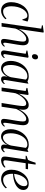

<svg xmlns="http://www.w3.org/2000/svg" viewBox="1407 -2264 868 3722"><g transform="rotate(90 1841.0 -403.0)"><path d="M187.5 9.5Q105 9.5 63.5 -45.2Q22 -100 22 -184.5Q22 -249.5 41 -310.5Q60 -371.5 95.5 -420Q131 -468.5 181.2 -497Q231.5 -525.5 293.5 -525.5Q319 -525.5 347.8 -519.8Q376.5 -514 398 -502.5L368.5 -401.5L357 -403Q346 -442 336.2 -462.8Q326.5 -483.5 314.5 -491.2Q302.5 -499 283 -499Q247 -499 214.2 -475.2Q181.5 -451.5 156 -409Q130.5 -366.5 116 -309.8Q101.5 -253 101.5 -186.5Q101.5 -146.5 111 -110.5Q120.5 -74.5 142 -52Q163.5 -29.5 199.5 -29.5Q227 -29.5 250.8 -37Q274.5 -44.5 296.8 -59Q319 -73.5 342 -95L352 -74Q334 -51.5 308.5 -32.5Q283 -13.5 252.2 -2Q221.5 9.5 187.5 9.5Z M784.5 10.5Q769 10.5 757.8 4.8Q746.5 -1 740.5 -13.2Q734.5 -25.5 734.5 -46Q734.5 -57.5 737 -77.2Q739.5 -97 743.5 -122.2Q747.5 -147.5 752.2 -175.8Q757 -204 762 -232.5Q766.5 -258.5 770.8 -284.2Q775 -310 778.5 -333.8Q782 -357.5 784 -377.8Q786 -398 786 -412.5Q786 -435.5 780.2 -449.8Q774.5 -464 762.8 -470.8Q751 -477.5 732.5 -477.5Q709 -477.5 680.8 -461Q652.5 -444.5 624 -415Q595.5 -385.5 571.8 -347Q548 -308.5 533.5 -265.5L495.5 0H426L536 -769L470 -782L473 -799L601.5 -817L611.5 -808L543 -330.5Q563.5 -373 588.2 -408.8Q613 -444.5 641.5 -470.8Q670 -497 700.8 -511.2Q731.5 -525.5 764 -525.5Q794.5 -525.5 815.5 -513.5Q836.5 -501.5 847.2 -477.2Q858 -453 858 -415.5Q858 -398.5 854.2 -368.8Q850.5 -339 844.8 -302.8Q839 -266.5 832.5 -230Q828.5 -204.5 824.2 -179.2Q820 -154 816.2 -131Q812.5 -108 810.2 -90.2Q808 -72.5 807.5 -62Q807.5 -47 811.5 -39.8Q815.5 -32.5 825.5 -32.5Q835.5 -32.5 847.8 -40Q860 -47.5 875.5 -65L884.5 -48.5Q875.5 -34 860.8 -20.5Q846 -7 827 1.8Q808 10.5 784.5 10.5Z M1010.5 10.5Q993 10.5 980.2 3.5Q967.5 -3.5 961.8 -19.8Q956 -36 959.5 -63Q961 -75.5 966.2 -108Q971.5 -140.5 978.8 -185.5Q986 -230.5 994 -281Q1002 -331.5 1009.5 -380Q1017 -428.5 1022.5 -467.5L958.5 -484L961.5 -500L1083 -522.5L1099.5 -512.5L1030 -67Q1027 -47 1034.2 -39.8Q1041.5 -32.5 1049.5 -32.5Q1059.5 -32.5 1069.5 -38.5Q1079.5 -44.5 1096 -63L1105.5 -46Q1097 -32.5 1083 -19.8Q1069 -7 1050.8 1.8Q1032.5 10.5 1010.5 10.5ZM1073.5 -588.5Q1053 -588.5 1041.5 -602Q1030 -615.5 1030 -636Q1030 -669.5 1046.2 -688Q1062.5 -706.5 1087.5 -706.5Q1108.5 -706.5 1119.8 -693Q1131 -679.5 1131 -659Q1131 -626 1114.8 -607.2Q1098.5 -588.5 1073.5 -588.5Z M1531 -73.5Q1527.5 -50 1533.2 -41Q1539 -32 1551 -32Q1560 -32 1573.2 -40Q1586.5 -48 1599.5 -64L1609.5 -47.5Q1604.5 -38.5 1591 -24.8Q1577.5 -11 1557.8 -0.2Q1538 10.5 1513 10.5Q1484 10.5 1469.2 -8.2Q1454.5 -27 1459 -63.5L1468.5 -119Q1454 -83.5 1428.2 -54Q1402.5 -24.5 1370.5 -7Q1338.5 10.5 1305 10.5Q1261 10.5 1228.5 -12Q1196 -34.5 1178.2 -76.2Q1160.5 -118 1160.5 -177Q1160.5 -226 1173.8 -275.8Q1187 -325.5 1212.2 -370.5Q1237.5 -415.5 1274.2 -450.5Q1311 -485.5 1358 -505.8Q1405 -526 1461 -526Q1488 -526 1512.5 -519.5Q1537 -513 1557 -501L1603 -520.5ZM1522.5 -467Q1514.5 -482 1498 -490.8Q1481.5 -499.5 1457 -499.5Q1415.5 -499.5 1381.2 -480.8Q1347 -462 1320.5 -429.5Q1294 -397 1276 -355.2Q1258 -313.5 1248.8 -267.8Q1239.5 -222 1239.5 -176.5Q1239.5 -125.5 1249.5 -92Q1259.5 -58.5 1277.8 -42.5Q1296 -26.5 1320.5 -26.5Q1345 -26.5 1369 -38Q1393 -49.5 1414.2 -70.5Q1435.5 -91.5 1451.8 -119.8Q1468 -148 1477 -182Z M1821.5 -513 1796 -331.5Q1816.5 -374.5 1841.5 -410Q1866.5 -445.5 1894.8 -471.5Q1923 -497.5 1953.8 -511.5Q1984.5 -525.5 2016.5 -525.5Q2047 -525.5 2067.2 -513.2Q2087.5 -501 2097.8 -476.8Q2108 -452.5 2108 -416Q2108 -407.5 2106.2 -391.5Q2104.5 -375.5 2101.5 -353.8Q2098.5 -332 2095 -306.5L2085.5 -304Q2106 -355 2132.5 -396Q2159 -437 2188.8 -466Q2218.5 -495 2250.5 -510.2Q2282.5 -525.5 2314.5 -525.5Q2360 -525.5 2383.8 -498Q2407.5 -470.5 2407.5 -415.5Q2407.5 -399 2404 -369.2Q2400.5 -339.5 2394.8 -303.2Q2389 -267 2383 -230Q2377 -196.5 2372 -163.5Q2367 -130.5 2363.8 -104Q2360.5 -77.5 2360 -62Q2359.5 -47 2362.2 -39.8Q2365 -32.5 2375 -32.5Q2385.5 -32.5 2397.8 -40.2Q2410 -48 2425.5 -65.5L2435 -49.5Q2425.5 -34.5 2410.8 -21Q2396 -7.5 2377 1.5Q2358 10.5 2335.5 10.5Q2320.5 10.5 2308.8 4.8Q2297 -1 2290.5 -13.2Q2284 -25.5 2284.5 -46Q2284.5 -61 2288.5 -90.8Q2292.5 -120.5 2298.8 -157.8Q2305 -195 2311.5 -233Q2317.5 -267.5 2322.8 -301.2Q2328 -335 2331.2 -364.2Q2334.5 -393.5 2334.5 -412.5Q2334.5 -447 2322.8 -462.2Q2311 -477.5 2282.5 -477.5Q2261 -477.5 2233.2 -461.5Q2205.5 -445.5 2176.2 -414.8Q2147 -384 2120.8 -339.5Q2094.5 -295 2075.5 -239L2093.5 -297Q2091.5 -282 2089 -264Q2086.5 -246 2083.5 -228Q2080.5 -210 2078 -195L2049 0H1976.5L2013 -232.5Q2018.5 -267 2023.8 -301.8Q2029 -336.5 2032.2 -365.8Q2035.5 -395 2035.5 -412.5Q2035.5 -447 2023.8 -462.2Q2012 -477.5 1983.5 -477.5Q1960.5 -477.5 1932.8 -461Q1905 -444.5 1877 -415Q1849 -385.5 1825 -347.2Q1801 -309 1786.5 -266L1747.5 0H1676.5L1744 -466.5L1683.5 -483.5L1686.5 -500.5L1805.5 -523Z M2855 -73.5Q2851.5 -50 2857.2 -41Q2863 -32 2875 -32Q2884 -32 2897.2 -40Q2910.5 -48 2923.5 -64L2933.5 -47.5Q2928.5 -38.5 2915 -24.8Q2901.5 -11 2881.8 -0.2Q2862 10.5 2837 10.5Q2808 10.5 2793.2 -8.2Q2778.5 -27 2783 -63.5L2792.5 -119Q2778 -83.5 2752.2 -54Q2726.5 -24.5 2694.5 -7Q2662.5 10.5 2629 10.5Q2585 10.5 2552.5 -12Q2520 -34.5 2502.2 -76.2Q2484.5 -118 2484.5 -177Q2484.5 -226 2497.8 -275.8Q2511 -325.5 2536.2 -370.5Q2561.5 -415.5 2598.2 -450.5Q2635 -485.5 2682 -505.8Q2729 -526 2785 -526Q2812 -526 2836.5 -519.5Q2861 -513 2881 -501L2927 -520.5ZM2846.5 -467Q2838.5 -482 2822 -490.8Q2805.5 -499.5 2781 -499.5Q2739.5 -499.5 2705.2 -480.8Q2671 -462 2644.5 -429.5Q2618 -397 2600 -355.2Q2582 -313.5 2572.8 -267.8Q2563.5 -222 2563.5 -176.5Q2563.5 -125.5 2573.5 -92Q2583.5 -58.5 2601.8 -42.5Q2620 -26.5 2644.5 -26.5Q2669 -26.5 2693 -38Q2717 -49.5 2738.2 -70.5Q2759.5 -91.5 2775.8 -119.8Q2792 -148 2801 -182Z M3099.5 -169.5Q3095.5 -142 3093 -124Q3090.5 -106 3089.2 -93Q3088 -80 3088 -66.5Q3088 -49 3096.8 -41.8Q3105.5 -34.5 3121 -34.5Q3149 -34.5 3174 -46.2Q3199 -58 3220 -77L3228 -55Q3209.5 -32.5 3184 -18Q3158.5 -3.5 3133.5 3.2Q3108.5 10 3090 10Q3056 10 3035.5 -5.5Q3015 -21 3015 -58.5Q3015 -67.5 3016.2 -81.2Q3017.5 -95 3019.5 -111.8Q3021.5 -128.5 3024.2 -147Q3027 -165.5 3029.5 -183L3071 -466.5H2998.5L3002 -485L3079 -511.5Q3087 -522 3097.8 -550Q3108.5 -578 3118.5 -608.8Q3128.5 -639.5 3134.5 -659H3170.5L3150 -512.5H3261L3254.5 -466.5H3143.5Z M3630.5 -81Q3614 -59 3586.5 -38Q3559 -17 3524 -3.8Q3489 9.5 3450.5 9.5Q3406 9.5 3372 -5.5Q3338 -20.5 3315.2 -47.5Q3292.5 -74.5 3281 -111Q3269.5 -147.5 3270 -191Q3270 -256 3290.5 -315.8Q3311 -375.5 3347.8 -423Q3384.5 -470.5 3434.2 -498Q3484 -525.5 3544 -525.5Q3582.5 -525.5 3608.8 -512.8Q3635 -500 3649 -477Q3663 -454 3663 -422.5Q3663 -384 3646 -352.8Q3629 -321.5 3599 -297.8Q3569 -274 3529.2 -257.5Q3489.5 -241 3443.8 -231.8Q3398 -222.5 3349 -222Q3347 -187 3352.5 -152.8Q3358 -118.5 3371.5 -90.5Q3385 -62.5 3408 -46Q3431 -29.5 3464.5 -29.5Q3493.5 -29.5 3520 -37.8Q3546.5 -46 3571.5 -62.5Q3596.5 -79 3619 -103ZM3536 -500Q3501 -500 3469.8 -479.8Q3438.5 -459.5 3413.5 -424Q3388.5 -388.5 3372 -342Q3355.5 -295.5 3350 -242Q3396.5 -246 3434.2 -258.5Q3472 -271 3501 -290.2Q3530 -309.5 3549.5 -333.2Q3569 -357 3579 -383.8Q3589 -410.5 3589 -438Q3589 -466 3576.5 -483Q3564 -500 3536 -500Z"/></g></svg>

Font: Merriweather 120pt Light
Style: Italic
Weight: 300
Italic angle: -7.8°
Version: Version 2.101